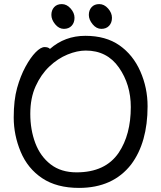

<svg xmlns="http://www.w3.org/2000/svg" viewBox="-20 -894 785 938"><path d="M354 -52Q495 -52 560 -148Q619 -236 619 -371Q619 -481 561 -564Q503 -647 399 -647Q357 -647 309.5 -627.5Q262 -608 221 -569Q180 -530 154 -472.5Q128 -415 128 -338Q128 -260 152.5 -195Q177 -130 227.5 -91Q278 -52 354 -52ZM366 24Q257 24 186 -23.5Q115 -71 81 -152.5Q47 -234 47 -320Q47 -405 63.5 -464Q80 -523 104.5 -568Q129 -613 154 -638.5Q179 -664 198 -664Q216 -664 224 -655Q297 -719 397 -719Q497 -719 563.5 -672.5Q630 -626 665.5 -545.5Q701 -465 701 -375Q701 -198 621 -91Q532 24 366 24ZM330 -768Q316 -753 292 -753Q268 -753 249.5 -775.5Q231 -798 231 -821Q231 -844 244.5 -859Q258 -874 282 -874Q306 -874 325 -852.5Q344 -831 344 -807Q344 -783 330 -768ZM513 -768Q499 -753 475 -753Q451 -753 432.5 -775.5Q414 -798 414 -821Q414 -844 427.5 -859Q441 -874 465 -874Q489 -874 508 -852.5Q527 -831 527 -807Q527 -783 513 -768Z"/></svg>

Font: LXGW WenKai Lite
Style: Bold
Weight: 700
Designer: LXGW / Fontworks Inc.
Foundry: LXGW / Fontworks Inc.
Version: Version 1.330;April 28, 2024